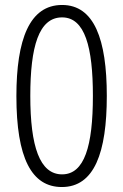

<svg xmlns="http://www.w3.org/2000/svg" viewBox="-20 -744 497 773"><path d="M410 -358C410 -586 359 -724 230 -724C99 -724 46 -586 46 -357C46 -108 107 9 229 9C360 9 410 -130 410 -358ZM102 -358C102 -556 136 -674 230 -674C322 -674 354 -554 354 -358C354 -156 320 -42 230 -42C140 -42 102 -154 102 -358Z"/></svg>

Font: Noto Sans Arabic Cond Light
Style: Regular
Weight: 300
Width: 3
Designer: Monotype Design Team, Nadine Chahine, Nizar Qandah and Khaled Hosny
Foundry: Monotype Imaging Inc.
Version: Version 2.012